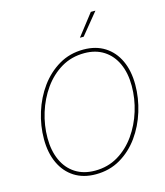

<svg xmlns="http://www.w3.org/2000/svg" viewBox="-136 -1047 997 1159"><g transform="rotate(-15 363.0 -467.5)"><path d="M318.8 9.8Q241.2 9.8 185.5 -25.6Q129.9 -61 99.9 -125.2Q69.8 -189.5 69.8 -275.4Q69.8 -359.9 95.5 -441.9Q121.1 -523.9 169.4 -590.6Q217.8 -657.2 285.9 -697.3Q354 -737.3 439.5 -737.3Q516.6 -737.3 572.3 -701.9Q627.9 -666.5 657.7 -602.5Q687.5 -538.6 687.5 -452.1Q687.5 -368.2 662.1 -285.9Q636.7 -203.6 588.9 -137Q541 -70.3 472.9 -30.3Q404.8 9.8 318.8 9.8ZM319.8 -12.7Q399.9 -12.7 463.6 -50.8Q527.3 -88.9 572.3 -152.6Q617.2 -216.3 641.1 -293.7Q665 -371.1 665 -450.2Q665 -530.8 637.9 -590.1Q610.8 -649.4 560.1 -682.1Q509.3 -714.8 439 -714.8Q358.4 -714.8 294.4 -676.8Q230.5 -638.7 185.3 -575Q140.1 -511.2 116.2 -433.6Q92.3 -356 92.3 -276.9Q92.3 -197.3 119.4 -137.7Q146.5 -78.1 197.5 -45.4Q248.5 -12.7 319.8 -12.7ZM438 -811.5 542 -945.3H570.8L461.4 -811.5Z"/></g></svg>

Font: Inter 20pt Thin
Style: Italic
Weight: 250
Italic angle: -9.3988°
Version: Version 4.001;git-66647c0bb